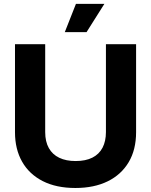

<svg xmlns="http://www.w3.org/2000/svg" viewBox="-20 -956 776 986"><path d="M367 9.4Q268.9 9.4 199.4 -26Q130 -61.4 93.5 -125.7Q57 -190 57 -277.1V-729H212.1V-277.6Q212.1 -228.6 230.9 -195.4Q249.7 -162.1 284.6 -145.6Q319.4 -129 368.4 -129Q420 -129 454.6 -146.6Q489.1 -164.1 506.6 -197.5Q524 -230.9 524 -277.6V-729H678.9V-277.1Q678.9 -187.1 640.8 -123.1Q602.7 -59 532.9 -24.8Q463 9.4 367 9.4ZM312.7 -790.9 370 -936.1H516L424.4 -790.9Z"/></svg>

Font: Mona Sans ExtraLight
Style: Regular
Weight: 200
Designer: Deni Anggara
Foundry: GitHub
Version: Version 2.000